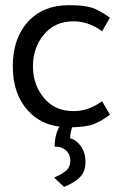

<svg xmlns="http://www.w3.org/2000/svg" viewBox="-20 -487 474 748"><path d="M268.1 -54.2Q325.2 -54.2 377.9 -92.8L408.2 -40Q369.6 -11.7 341.1 -2Q312.5 7.8 261.2 8.8Q253.4 30.3 253.4 51.8Q277.8 58.1 295.4 83Q313 107.9 313 144.3Q313 180.7 292.2 202.4Q271.5 224.1 229.5 241.2L190.9 204.6Q221.2 191.9 237.5 177.7Q253.9 163.6 253.9 139.2Q253.9 114.7 237.5 99.4Q221.2 84 192.9 84Q192.9 40 211.4 6.3Q136.2 -3.4 88.9 -56.2Q29.8 -121.1 29.8 -229Q29.8 -336.9 88.6 -401.9Q147.5 -466.8 248 -466.8Q309.1 -466.8 339.4 -456.5Q369.6 -446.3 408.2 -418L377.9 -365.2Q325.2 -403.8 268.1 -403.8H265.1Q193.8 -403.8 151.1 -352.5Q108.4 -301.3 108.4 -229Q108.4 -156.7 151.1 -105.5Q193.8 -54.2 265.1 -54.2Z"/></svg>

Font: Molengo
Style: Regular
Weight: 400
Designer: moyogo
Foundry: moyogo
Version: Version 0.11; ttfautohint (v0.8) -G 32 -r 16 -x